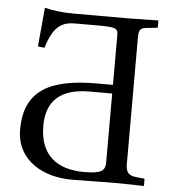

<svg xmlns="http://www.w3.org/2000/svg" viewBox="-49 -703 662 750"><g transform="rotate(5 281.5 -328.0)"><path d="M301 -607C388 -607 388 -603 388 -570V-381H326C145 -381 42 -332 42 -176C42 -53 150 2 259 2C325 2 363 0 429 0C473 0 499 1 543 2V-22C543 -25 542 -27 539 -27L509 -30C481 -33 469 -45 469 -77V-573C469 -610 478 -612 509 -615L539 -618C542 -618 543 -619 543 -622V-647L428 -645H210C165 -645 128 -650 97 -658L83 -505L109 -502C135 -591 172 -607 220 -607ZM388 -78C388 -45 375 -32 305 -32C199 -32 131 -83 131 -198C131 -271 161 -347 299 -347H388Z"/></g></svg>

Font: Libertinus Serif
Style: Regular
Weight: 400
Designer: Philipp H. Poll, Khaled Hosny
Foundry: Caleb Maclennan
Version: Version 7.050;RELEASE